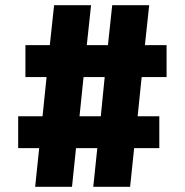

<svg xmlns="http://www.w3.org/2000/svg" viewBox="-20 -720 712 740"><path d="M115.5 0 131 -149H50V-272H144L159.5 -423H78V-546H172L188.5 -700H331L314.5 -546H396L412.5 -700H555L538.5 -546H622V-423H526L510.5 -272H594V-149H497L481.5 0H339.5L355 -149H273L257.5 0ZM202.5 -209 234 -488.5H467.5L436.5 -209ZM286.5 -272H368.5L383.5 -423H302ZM186 -56H185.5L203 -209.5H436L418.5 -56H418L435.5 -209.5H545.5V-209H436L467 -488.5H574.5V-488H467L485.5 -648H486L467.5 -488.5H234.5L252.5 -648H253.5L235.5 -488.5H132.5V-489H234.5L203 -209.5H103.5V-210H203.5Z"/></svg>

Font: Tourney Black
Style: Regular
Weight: 900
Version: Version 1.015